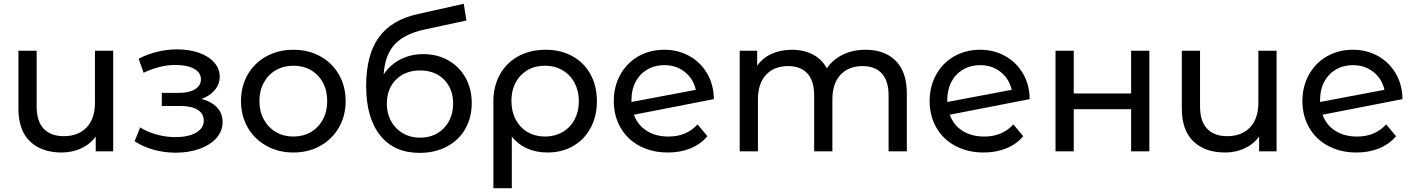

<svg xmlns="http://www.w3.org/2000/svg" viewBox="-20 -797 7448 1011"><path d="M576 -530V0H484V-78Q455 -38 408 -16Q361 6 305 6Q199 6 138 -52.5Q77 -111 77 -225V-530H173V-236Q173 -159 210 -119.5Q247 -80 316 -80Q392 -80 436 -126Q480 -172 480 -256V-530Z M1152 -154Q1152 -107 1120 -70.5Q1088 -34 1031.5 -13.5Q975 7 905 7Q846 7 789.5 -8.5Q733 -24 689 -53L718 -126Q756 -102 805 -88.5Q854 -75 904 -75Q972 -75 1012.5 -98.5Q1053 -122 1053 -162Q1053 -199 1020.5 -219Q988 -239 929 -239H832V-308H922Q976 -308 1007 -327Q1038 -346 1038 -379Q1038 -415 1001.5 -435Q965 -455 903 -455Q824 -455 736 -414L710 -488Q807 -537 913 -537Q977 -537 1028 -519Q1079 -501 1108 -468Q1137 -435 1137 -393Q1137 -354 1111 -323Q1085 -292 1041 -276Q1094 -262 1123 -231Q1152 -200 1152 -154Z M1249 -265Q1249 -343 1284.5 -404.5Q1320 -466 1383 -500.5Q1446 -535 1525 -535Q1604 -535 1666.5 -500.5Q1729 -466 1764.5 -404.5Q1800 -343 1800 -265Q1800 -187 1764.5 -125.5Q1729 -64 1666.5 -29Q1604 6 1525 6Q1446 6 1383 -29Q1320 -64 1284.5 -125.5Q1249 -187 1249 -265ZM1703 -265Q1703 -320 1680 -362.5Q1657 -405 1616.5 -428Q1576 -451 1525 -451Q1474 -451 1433.5 -428Q1393 -405 1369.5 -362.5Q1346 -320 1346 -265Q1346 -210 1369.5 -167.5Q1393 -125 1433.5 -101.5Q1474 -78 1525 -78Q1576 -78 1616.5 -101.5Q1657 -125 1680 -167.5Q1703 -210 1703 -265Z M2464 -254Q2464 -177 2429.5 -117.5Q2395 -58 2332.5 -25Q2270 8 2190 8Q2055 8 1981.5 -84.5Q1908 -177 1908 -345Q1908 -508 1975 -600.5Q2042 -693 2180 -723L2422 -777L2436 -689L2213 -641Q2109 -618 2058 -563Q2007 -508 2000 -405Q2034 -456 2088 -484Q2142 -512 2209 -512Q2283 -512 2341 -479Q2399 -446 2431.5 -387.5Q2464 -329 2464 -254ZM2366 -251Q2366 -330 2318 -378Q2270 -426 2192 -426Q2114 -426 2065.5 -378Q2017 -330 2017 -251Q2017 -199 2039.5 -158.5Q2062 -118 2102 -95Q2142 -72 2192 -72Q2243 -72 2282.5 -95Q2322 -118 2344 -158.5Q2366 -199 2366 -251Z M3123 -264Q3123 -185 3090 -123.5Q3057 -62 2998 -28Q2939 6 2863 6Q2803 6 2755 -15.5Q2707 -37 2675 -78V194H2578V-263Q2578 -343 2612.5 -405Q2647 -467 2709.5 -501Q2772 -535 2853 -535Q2933 -535 2994.5 -501Q3056 -467 3089.5 -405.5Q3123 -344 3123 -264ZM3028 -264Q3028 -318 3005.5 -360.5Q2983 -403 2942.5 -427Q2902 -451 2850 -451Q2771 -451 2722 -399.5Q2673 -348 2673 -265Q2673 -210 2695.5 -167.5Q2718 -125 2758 -101.5Q2798 -78 2850 -78Q2901 -78 2942 -101.5Q2983 -125 3005.5 -167.5Q3028 -210 3028 -264Z M3653 -142 3705 -80Q3670 -38 3616.5 -16Q3563 6 3497 6Q3413 6 3348 -28.5Q3283 -63 3247.5 -125Q3212 -187 3212 -265Q3212 -342 3246.5 -404Q3281 -466 3341.5 -500.5Q3402 -535 3478 -535Q3550 -535 3609 -502.5Q3668 -470 3703 -411Q3738 -352 3739 -275L3318 -193Q3338 -138 3385.5 -108Q3433 -78 3500 -78Q3595 -78 3653 -142ZM3305 -270V-260L3644 -324Q3631 -382 3586 -418Q3541 -454 3478 -454Q3428 -454 3388.5 -431Q3349 -408 3327 -366.5Q3305 -325 3305 -270Z M4755 -305V0H4659V-294Q4659 -371 4623.5 -410Q4588 -449 4522 -449Q4449 -449 4406 -403.5Q4363 -358 4363 -273V0H4267V-294Q4267 -371 4231.5 -410Q4196 -449 4130 -449Q4057 -449 4014 -403.5Q3971 -358 3971 -273V0H3875V-530H3967V-451Q3996 -492 4043 -513.5Q4090 -535 4150 -535Q4212 -535 4260 -510Q4308 -485 4334 -437Q4364 -483 4417.5 -509Q4471 -535 4538 -535Q4638 -535 4696.5 -477Q4755 -419 4755 -305Z M5316 -142 5368 -80Q5333 -38 5279.5 -16Q5226 6 5160 6Q5076 6 5011 -28.5Q4946 -63 4910.5 -125Q4875 -187 4875 -265Q4875 -342 4909.5 -404Q4944 -466 5004.5 -500.5Q5065 -535 5141 -535Q5213 -535 5272 -502.5Q5331 -470 5366 -411Q5401 -352 5402 -275L4981 -193Q5001 -138 5048.5 -108Q5096 -78 5163 -78Q5258 -78 5316 -142ZM4968 -270V-260L5307 -324Q5294 -382 5249 -418Q5204 -454 5141 -454Q5091 -454 5051.5 -431Q5012 -408 4990 -366.5Q4968 -325 4968 -270Z M5538 -530H5634V-305H5936V-530H6032V0H5936V-222H5634V0H5538Z M6702 -530V0H6610V-78Q6581 -38 6534 -16Q6487 6 6431 6Q6325 6 6264 -52.5Q6203 -111 6203 -225V-530H6299V-236Q6299 -159 6336 -119.5Q6373 -80 6442 -80Q6518 -80 6562 -126Q6606 -172 6606 -256V-530Z M7279 -142 7331 -80Q7296 -38 7242.5 -16Q7189 6 7123 6Q7039 6 6974 -28.5Q6909 -63 6873.5 -125Q6838 -187 6838 -265Q6838 -342 6872.5 -404Q6907 -466 6967.5 -500.5Q7028 -535 7104 -535Q7176 -535 7235 -502.5Q7294 -470 7329 -411Q7364 -352 7365 -275L6944 -193Q6964 -138 7011.5 -108Q7059 -78 7126 -78Q7221 -78 7279 -142ZM6931 -270V-260L7270 -324Q7257 -382 7212 -418Q7167 -454 7104 -454Q7054 -454 7014.5 -431Q6975 -408 6953 -366.5Q6931 -325 6931 -270Z"/></svg>

Font: Montserrat Alternates Medium
Style: Regular
Weight: 500
Designer: Julieta Ulanovsky
Foundry: Julieta Ulanovsky
Version: Version 7.200